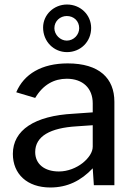

<svg xmlns="http://www.w3.org/2000/svg" viewBox="-20 -821 591 851"><path d="M391 -75 396 0H487V-370C487 -474 420 -540 280 -540C165 -540 86 -493 52 -412L136 -387C171 -446 220 -472 276 -472C347 -472 391 -430 391 -363V-323L306 -317C133 -308 37 -244 37 -139C37 -50 100 10 203 10C279 10 339 -20 391 -75ZM319 -261 391 -266V-171C391 -147 374 -121 347 -99C319 -77 281 -61 241 -61C177 -61 136 -94 136 -147C136 -218 204 -254 319 -261ZM384 -697C384 -755 337 -801 277 -801C219 -801 171 -756 171 -699C171 -637 218 -590 277 -590C337 -590 384 -636 384 -697ZM331 -696C331 -667 307 -641 276 -641C247 -641 221 -667 221 -696C221 -728 247 -750 276 -750C307 -750 331 -728 331 -696Z"/></svg>

Font: Bisquit Text
Style: Regular
Weight: 400
Version: Version 1.004;Glyphs 3.2.3 (3260)